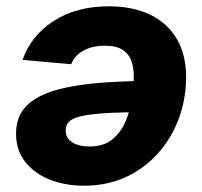

<svg xmlns="http://www.w3.org/2000/svg" viewBox="-20 -574 633 602"><path d="M321.3 -554.2Q397.5 -554.2 452.1 -527.3Q506.8 -500.5 535.6 -449.7Q564.5 -398.9 563.5 -327.1Q562.5 -259.3 539.3 -198.7Q516.1 -138.2 473.9 -91.6Q431.6 -44.9 373.3 -18.3Q314.9 8.3 243.7 8.3Q184.1 8.3 135.7 -11Q87.4 -30.3 58.8 -66.9Q30.3 -103.5 30.3 -154.8Q30.3 -208.5 62.5 -241.5Q94.7 -274.4 156.2 -291.7Q217.8 -309.1 305.7 -315.2Q393.6 -321.3 504.9 -321.3L488.3 -223.1Q393.1 -223.1 333.7 -220.5Q274.4 -217.8 242.2 -211.4Q210 -205.1 198 -193.8Q186 -182.6 186 -165Q186 -141.6 205.8 -128.2Q225.6 -114.7 261.2 -114.7Q305.7 -114.7 333 -137.7Q360.4 -160.6 374.5 -195.3Q388.7 -230 393.8 -266.6Q398.9 -303.2 399.4 -330.6Q399.9 -359.9 392.1 -382.3Q384.3 -404.8 364.5 -417.7Q344.7 -430.7 308.6 -430.7Q270.5 -430.7 242.2 -415.5Q213.9 -400.4 203.1 -372.6L50.8 -386.2Q76.7 -461.4 147.7 -507.8Q218.8 -554.2 321.3 -554.2Z"/></svg>

Font: Inter 16pt ExtraBold
Style: Italic
Weight: 800
Italic angle: -9.3988°
Version: Version 4.001;git-66647c0bb